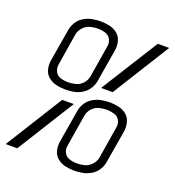

<svg xmlns="http://www.w3.org/2000/svg" viewBox="-147 -850 879 965"><g transform="rotate(20 292.5 -367.5)"><path d="M176 -360Q198 -360 221 -364Q244 -368 265 -381Q286 -394 299 -414.5Q312 -435 315 -457L344 -630Q348 -655 342 -678.5Q336 -702 318 -717Q300 -732 276 -737.5Q252 -743 227 -743Q205 -743 182 -738.5Q159 -734 138 -721.5Q117 -709 104.5 -688.5Q92 -668 88 -645L59 -473Q55 -448 61 -424.5Q67 -401 85.5 -386Q104 -371 127.5 -365.5Q151 -360 176 -360ZM343 -429H405L596 -735H535ZM177 -399Q156 -399 136.5 -405Q117 -411 108 -428.5Q99 -446 102 -466L130 -639Q134 -659 149.5 -676Q165 -693 186 -698.5Q207 -704 227 -704Q247 -704 266.5 -698Q286 -692 295.5 -674.5Q305 -657 301 -636L273 -464Q269 -444 254 -427Q239 -410 218 -404.5Q197 -399 177 -399ZM358 8Q380 8 403 3.5Q426 -1 447 -13.5Q468 -26 481 -47Q494 -68 497 -90L526 -262Q530 -287 524 -311Q518 -335 500 -350Q482 -365 458 -370.5Q434 -376 409 -376Q387 -376 364 -371.5Q341 -367 320 -354.5Q299 -342 286 -321Q273 -300 270 -278L241 -105Q237 -80 243 -56.5Q249 -33 267 -18Q285 -3 309 2.5Q333 8 358 8ZM358 -31Q338 -31 318.5 -37Q299 -43 289.5 -60.5Q280 -78 284 -99L312 -271Q316 -292 331 -308.5Q346 -325 367 -330.5Q388 -336 409 -336Q429 -336 448.5 -330Q468 -324 477.5 -306.5Q487 -289 483 -269L455 -96Q451 -76 435.5 -59Q420 -42 399.5 -36.5Q379 -31 358 -31ZM-11 0H51L242 -306H180Z"/></g></svg>

Font: Iosevka Sparkle Extralight
Style: Italic
Weight: 200
Italic angle: -9°
Designer: Belleve Invis
Foundry: Belleve Invis
Version: Version 4.5.0; ttfautohint (v1.8.3)